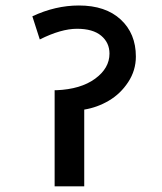

<svg xmlns="http://www.w3.org/2000/svg" viewBox="-20 -672 583 692"><path d="M176.9 -0.5V-346.8H183Q271 -350.4 322.8 -388.3Q374.6 -426.2 374.6 -478.8Q374.6 -518.2 344.8 -543.2Q315 -568.3 257.6 -568.3Q200.2 -568.3 123.4 -529.8L96.6 -613.2Q179.5 -652.2 264.4 -652.2Q360.5 -652.2 415.1 -601.6Q469.7 -551.1 469.7 -468.1Q469.7 -418.1 441.9 -375.9Q414.1 -333.7 372.3 -309.2Q330.6 -284.6 283.6 -277V-0.5Z"/></svg>

Font: Khula Semibold
Style: Regular
Weight: 600
Designer: Erin McLaughlin, Steve Matteson
Version: Version 1.000;PS 1.0;hotconv 1.0.72;makeotf.lib2.5.5900; ttf